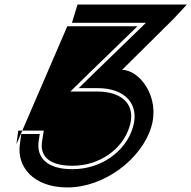

<svg xmlns="http://www.w3.org/2000/svg" viewBox="-20 -800 838 841"><path d="M335.1 -700H295.1L319.5 -780H359.5H726.5H766.5H798.5L741.8 -719L514.8 -494C590.7 -494 683.6 -375 642 -242C599.5 -103 435.3 22 274.6 21C126.2 21 53.5 -70 66.8 -166L73.2 -213H154.2L149.1 -180C139.7 -110 186 -58 299 -59C419.8 -59 530 -134 562 -242C592.6 -342 529.5 -414 407.6 -414H361.6H324.8L387.1 -475L619.2 -700ZM274.8 -685H582.2L376.6 -485.7L288 -399H407.6C432.6 -399 454.6 -395.8 473.5 -390.1C540.6 -369.6 569.5 -317.7 547.6 -246.3C517.7 -145.5 414 -74 299 -74C284.4 -73.9 271.4 -74.6 259.4 -76.2C182.7 -86.2 157 -126.1 163.9 -177.9L171.7 -228H60.1L51.9 -168.1Z"/></svg>

Font: Nordica Plus
Style: NordicaClassicLtExtOblOl
Weight: 300
Version: Version 1.01